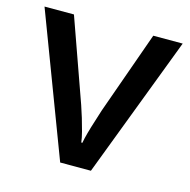

<svg xmlns="http://www.w3.org/2000/svg" viewBox="-85 -622 697 706"><g transform="rotate(15 263.0 -269.5)"><path d="M204 0 0 -539H112L224 -224Q231 -204 238.5 -179Q246 -154 252 -131Q258 -108 260 -91H264Q267 -108 273.5 -131.5Q280 -155 288 -179.5Q296 -204 302 -224L414 -539H526L321 0Z"/></g></svg>

Font: Noto Sans Cham Medium
Style: Regular
Weight: 500
Version: Version 2.002